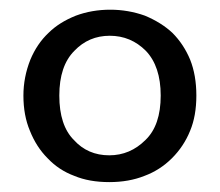

<svg xmlns="http://www.w3.org/2000/svg" viewBox="-20 -719 450 392"><path d="M27.8 -523.9Q27.8 -561.5 42 -597.2Q55.7 -629.9 79.1 -651.9Q100.6 -673.3 134.8 -687Q167.5 -699.2 205.1 -699.2Q241.7 -699.2 275.9 -687Q309.6 -672.9 332 -651.9Q355 -628.9 368.2 -597.2Q380.9 -565.4 380.9 -523.9Q380.9 -482.4 368.2 -452.1Q355.5 -420.4 331.1 -396Q306.6 -371.6 274.9 -359.9Q243.2 -347.2 203.1 -347.2Q162.1 -347.2 131.8 -359.9Q100.1 -371.6 77.1 -396Q54.2 -418.9 41 -452.1Q27.8 -483.4 27.8 -523.9ZM101.1 -523.9Q101.1 -462.9 130.9 -433.1Q159.2 -401.9 203.1 -401.9Q245.6 -401.9 276.9 -433.1Q308.1 -462.9 308.1 -523.9Q308.1 -583.5 277.8 -615.2Q247.1 -646 204.1 -646Q161.1 -646 131.8 -615.2Q101.1 -584.5 101.1 -523.9Z"/></svg>

Font: PoppinsZ
Style: Regular
Weight: 400
Designer: Ninad Kale (Devanagari), Jonny Pinhorn (Latin)
Foundry: Indian Type Foundry
Version: Version 3.002;FEAKit 1.0